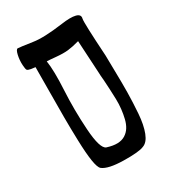

<svg xmlns="http://www.w3.org/2000/svg" viewBox="-130 -800 553 624"><g transform="rotate(-30 147.0 -488.0)"><path d="M223 -530 216 -654Q191 -647 173 -645Q155 -643 128.5 -645.5Q102 -648 95 -648Q101 -610 97 -538.5Q93 -467 98 -391.5Q103 -316 123 -309Q145 -302 161.5 -302.5Q178 -303 190 -310.5Q202 -318 209.5 -330Q217 -342 221 -358.5Q225 -375 227 -393Q229 -411 228.5 -430Q228 -449 227 -467.5Q226 -486 225 -502Q223 -522 223 -530ZM73 -261Q65 -268 60.5 -296.5Q56 -325 54.5 -374.5Q53 -424 53 -462.5Q53 -501 53.5 -564.5Q54 -628 54 -650L38 -652Q27 -654 24.5 -657.5Q22 -661 21 -677Q20 -696 24 -713.5Q28 -731 34 -732Q41 -732 88 -725Q125 -719 198 -729Q233 -734 251 -729.5Q269 -725 265 -710Q262 -697 270 -569Q270 -554 271 -510Q272 -466 271.5 -429.5Q271 -393 268 -352Q265 -311 254.5 -284Q244 -257 226 -251Q208 -243 150.5 -244Q93 -245 73 -261Z"/></g></svg>

Font: Amit
Style: Regular
Weight: 400
Version: Version 1.1